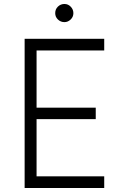

<svg xmlns="http://www.w3.org/2000/svg" viewBox="-20 -945 622 965"><path d="M303.8 -833.8Q285 -833.8 271.2 -846.9Q257.5 -860 257.5 -878.8Q257.5 -898.8 271.2 -911.9Q285 -925 303.8 -925Q322.5 -925 335.6 -911.2Q348.8 -897.5 348.8 -878.8Q348.8 -860 335 -846.9Q321.2 -833.8 303.8 -833.8ZM503.8 -691.2H163.8V-403.8H461.2V-346.2H163.8V-58.8H503.8V0H103.8V-750H503.8Z"/></svg>

Font: Now Light
Style: Regular
Weight: 300
Designer: Alfredo Marco Pradil
Foundry: Alfredo Marco Pradil
Version: Version 1.002;PS 001.002;hotconv 1.0.88;makeotf.lib2.5.64775